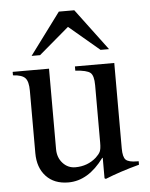

<svg xmlns="http://www.w3.org/2000/svg" viewBox="-51 -716 601 768"><g transform="rotate(-5 250.0 -332.0)"><path d="M401 -507H367L245 -610L124 -507H90L214 -674H276ZM480 -50V-36Q402 -15 343 9L338 6V-76H336Q273 10 193 10Q136 10 103.5 -25Q71 -60 71 -118V-369Q71 -406 58 -420Q45 -434 9 -436V-450H155V-127Q155 -93 175.5 -70.5Q196 -48 226 -48Q275 -48 310 -79Q323 -91 328 -101.5Q333 -112 333 -137V-368Q333 -407 319 -418.5Q305 -430 259 -433V-450H417V-107Q417 -72 428.5 -61Q440 -50 474 -50Z"/></g></svg>

Font: STIX
Style: Regular
Weight: 400
Designer: MicroPress Inc., with final additions and corrections provided by Coen Hoffman, Elsevier (retired)
Version: Version 1.1.1